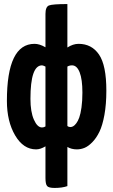

<svg xmlns="http://www.w3.org/2000/svg" viewBox="-20 -726 558 946"><path d="M204 -657Q204 -692 221 -699Q238 -706 312 -706V-492Q340 -510 367 -510Q432 -510 468 -457Q504 -404 504 -279Q504 -212 494.5 -160Q485 -108 470 -77Q455 -46 435 -25.5Q415 -5 396.5 2.5Q378 10 359 10Q332 10 312 -2V191Q286 200 249 200Q220 200 212 190.5Q204 181 204 151V-5Q179 10 158 10Q95 10 54.5 -59Q14 -128 14 -229Q14 -510 150 -510Q175 -510 204 -493ZM204 -398Q192 -404 187 -404Q130 -404 130 -239Q130 -175 147 -136.5Q164 -98 187 -98Q196 -98 204 -103ZM312 -105Q318 -100 327 -100Q333 -100 340 -103.5Q347 -107 355.5 -118Q364 -129 370.5 -147Q377 -165 381.5 -196.5Q386 -228 386 -270Q386 -335 372.5 -369.5Q359 -404 335 -404Q322 -404 312 -398Z"/></svg>

Font: Yanone Kaffeesatz Bold
Style: Regular
Weight: 700
Designer: Yanone (Cyrillic: Daniel Pouzeot)
Foundry: Yanone
Version: Version 1.003;PS 001.003;hotconv 1.0.88;makeotf.lib2.5.64775